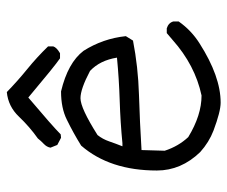

<svg xmlns="http://www.w3.org/2000/svg" viewBox="-72 -601 667 563"><g transform="rotate(-90 261.5 -319.5)"><path d="M123 -294Q184 -300 248 -302Q312 -304 374 -310Q366 -360 335 -389Q282 -417 255 -417Q226 -417 147 -367Q135 -352 128.5 -333Q122 -314 114 -294ZM242 -6Q216 -6 160 -27Q126 -40 97 -66Q43 -122 43 -193Q43 -331 116 -415Q153 -438 192 -457Q226 -474 275 -474Q359 -454 394 -408Q430 -351 437 -284L424 -263Q347 -248 265.5 -245.5Q184 -243 103 -238L101 -170Q114 -130 141 -101Q205 -62 263 -62Q352 -81 426 -147L446 -164H460Q476 -159 480 -145V-129Q454 -92 416 -68Q319 -6 242 -6ZM139 -474 118 -485 110 -505Q112 -516 121 -524.5Q130 -533 137 -542Q171 -566 201 -597.5Q231 -629 273 -633Q306 -601 340.5 -573Q375 -545 407 -512V-497Q404 -487 387 -477H372Q351 -491 257 -570Q173 -499 149 -475Z"/></g></svg>

Font: Yozai
Style: Regular
Weight: 400
Designer: LXGW / Y.OzVox
Foundry: LXGW / Y.OzVox
Version: Version 0.861;October 22, 2024